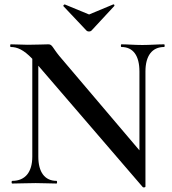

<svg xmlns="http://www.w3.org/2000/svg" viewBox="-20 -824 772 862"><path d="M368 -687C374 -681 385 -681 391 -687L493 -797C496 -801 491 -806 488 -804L380 -759L271 -804C269 -805 262 -799 265 -796ZM717 -625C688 -625 654 -622 619 -622C583 -622 553 -625 525 -625C522 -625 522 -613 525 -613C578 -613 606 -574 606 -503V-149L246 -573C215 -611 215 -625 197 -625C180 -625 145 -623 105 -623C82 -623 53 -625 28 -625C25 -625 25 -613 28 -613C57 -613 86 -601 125 -560V-121C125 -51 93 -12 35 -12C31 -12 31 0 35 0C66 0 102 -2 140 -2C176 -2 205 0 234 0C237 0 237 -12 234 -12C181 -12 152 -51 152 -121V-529L621 16C624 19 633 17 633 14V-503C633 -574 663 -613 717 -613C720 -613 720 -625 717 -625Z"/></svg>

Font: Cormorant SC Semi
Style: Regular
Weight: 600
Designer: Christian Thalmann (Catharsis Fonts)
Version: Version 1.000;PS 001.000;hotconv 1.0.70;makeotf.lib2.5.58329